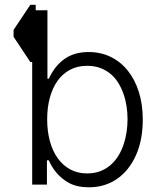

<svg xmlns="http://www.w3.org/2000/svg" viewBox="-20 -770 641 801"><path d="M36.6 -616.5V-645.2L106.5 -750H128.9V-727.3H177.9V-441.4H183.6Q207.7 -494.3 248.4 -523.6Q289.1 -552.9 350.1 -552.9Q400.6 -552.9 442.1 -532.5Q483.7 -512.1 513.3 -475.1Q543 -438.2 559.3 -386.2Q575.6 -334.2 575.6 -271.3Q575.6 -186.1 547.6 -123.2Q533.4 -91.3 513.5 -66.2Q493.6 -41.2 468.8 -24Q443.9 -6.7 414.4 2.3Q384.9 11.4 351.2 11.4Q302.2 11.4 268.5 -6.4Q251.8 -15.3 238.5 -26.6Q225.1 -38 214.7 -50.4Q204.2 -62.9 196.6 -76Q188.9 -89.1 183.6 -101.2H175.8V0H114.3V-511.4H106.5ZM176.8 -272.4Q176.8 -223 188 -181.6Q199.2 -140.3 220.5 -110.3Q241.8 -80.3 272.7 -63.4Q303.6 -46.5 343.4 -46.5Q373.9 -46.5 398.3 -55.9Q422.6 -65.3 441.2 -81.5Q459.9 -97.7 473.4 -119.5Q486.9 -141.3 495.4 -166.4Q503.9 -191.4 508 -218.6Q512.1 -245.7 512.1 -272.4Q512.1 -298.7 508.2 -325.3Q504.3 -351.9 495.7 -376.8Q487.2 -401.6 474.1 -423.3Q460.9 -445 442.1 -460.9Q423.3 -476.9 398.8 -486.2Q374.3 -495.4 343.4 -495.4Q303.3 -495.4 272.2 -478.9Q241.1 -462.4 220 -432.7Q198.9 -403.1 187.9 -362.2Q176.8 -321.4 176.8 -272.4Z"/></svg>

Font: Inter P Light
Style: Regular
Weight: 300
Designer: Rasmus Andersson
Foundry: rsms
Version: Version 3.018;git-588b23468